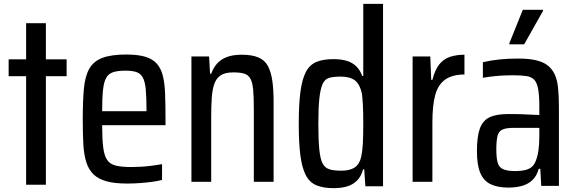

<svg xmlns="http://www.w3.org/2000/svg" viewBox="-20 -892 3005 1000"><path d="M116 70V-495H25V-583H116V-771H219V-583H327V-495H219V70Z M643 64Q578 64 535.5 52.5Q493 41 467.5 16.5Q442 -8 429.5 -47Q417 -86 414 -142Q411 -198 411 -271Q411 -366 417 -430.5Q423 -495 445 -534Q467 -573 513 -590.5Q559 -608 637 -608Q698 -608 736.5 -596.5Q775 -585 797 -560Q819 -535 828.5 -496Q838 -457 840 -401Q842 -345 842 -272V-240H512Q512 -169 517.5 -125Q523 -81 538 -59Q553 -37 583 -29.5Q613 -22 663 -22Q687 -22 713 -23.5Q739 -25 767.5 -28.5Q796 -32 824 -37V45Q803 51 772.5 55Q742 59 709 61.5Q676 64 643 64ZM743 -285V-316Q743 -387 739 -428Q735 -469 723 -489.5Q711 -510 689.5 -517Q668 -524 633 -524Q593 -524 569 -516Q545 -508 533 -486.5Q521 -465 516.5 -423.5Q512 -382 512 -313H770Z M977 55V-598H1069L1074 -508H1080Q1092 -541 1112 -562.5Q1132 -584 1163 -595.5Q1194 -607 1239 -607Q1293 -607 1326.5 -592.5Q1360 -578 1376 -547Q1392 -516 1398.5 -470.5Q1405 -425 1405 -359V55H1302V-324Q1302 -388 1298.5 -425.5Q1295 -463 1284 -482.5Q1273 -502 1252 -508.5Q1231 -515 1195 -515Q1153 -515 1130 -500Q1107 -485 1096.5 -455.5Q1086 -426 1083 -383Q1080 -340 1080 -286V55Z M1717 88Q1664 88 1628 73Q1592 58 1572.5 20Q1553 -18 1544.5 -82.5Q1536 -147 1536 -247Q1536 -346 1544.5 -412Q1553 -478 1572.5 -516Q1592 -554 1627 -569Q1662 -584 1716 -584Q1756 -584 1785 -575.5Q1814 -567 1834.5 -547.5Q1855 -528 1867 -496H1872V-872H1975V78H1883L1877 -10H1871Q1861 28 1838.5 49.5Q1816 71 1786 79.5Q1756 88 1717 88ZM1757 -3Q1802 -3 1827 -19.5Q1852 -36 1861 -74Q1868 -106 1870 -146.5Q1872 -187 1872 -255Q1872 -308 1870 -345Q1868 -382 1865 -404Q1855 -452 1829.5 -472.5Q1804 -493 1754 -493Q1717 -493 1694.5 -486.5Q1672 -480 1660.5 -455Q1649 -430 1643.5 -381Q1638 -332 1638 -248Q1638 -164 1643 -114Q1648 -64 1660 -41Q1672 -18 1695 -10.5Q1718 -3 1757 -3Z M2129 55V-598H2221L2226 -476H2232Q2245 -527 2267 -555.5Q2289 -584 2322.5 -595.5Q2356 -607 2399 -607V-504Q2337 -504 2299.5 -478Q2262 -452 2247 -398Q2232 -344 2232 -253V55Z M2628 85Q2571 85 2534.5 67Q2498 49 2481 7.5Q2464 -34 2464 -104Q2464 -180 2479 -222Q2494 -264 2529.5 -281Q2565 -298 2626 -298Q2640 -298 2659 -298Q2678 -298 2699 -297Q2720 -296 2742 -295Q2764 -294 2789 -293V-336Q2789 -394 2783 -427.5Q2777 -461 2762.5 -476.5Q2748 -492 2720.5 -496Q2693 -500 2648 -500Q2631 -500 2606.5 -499Q2582 -498 2553.5 -495Q2525 -492 2495 -487V-568Q2537 -578 2582.5 -582.5Q2628 -587 2678 -587Q2733 -587 2770.5 -578.5Q2808 -570 2831.5 -552Q2855 -534 2868.5 -506Q2882 -478 2886.5 -435Q2891 -392 2891 -336V76H2799L2794 -13H2786Q2775 26 2752 47Q2729 68 2697.5 76.5Q2666 85 2628 85ZM2664 -1Q2692 -1 2712.5 -5.5Q2733 -10 2747.5 -21Q2762 -32 2770 -53Q2780 -77 2784.5 -109.5Q2789 -142 2789 -182V-226H2655Q2616 -226 2596.5 -217Q2577 -208 2571 -183Q2565 -158 2565 -113Q2565 -68 2572.5 -43.5Q2580 -19 2602 -10Q2624 -1 2664 -1ZM2633 -661V-667L2703 -841H2808V-835L2710 -661Z"/></svg>

Font: Farlight84_Sys_V01
Style: Regular
Weight: 400
Designer: Ryoko NISHIZUKA  (kana, bopomofo & ideographs); Paul D. Hunt (Latin, Greek & Cyrillic); Sandoll Communications , Soo-you
Foundry: Adobe
Version: Version 2.004;October 29, 2024;FontCreator 14.0.0.2814 64-bi